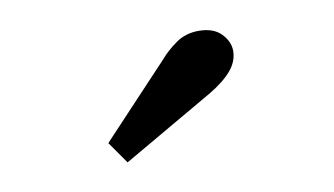

<svg xmlns="http://www.w3.org/2000/svg" viewBox="-37 -861 598 344"><g transform="rotate(-10 261.5 -689.0)"><path d="M144 -624 268 -756Q278 -768 296 -781Q314 -794 338 -794Q365 -794 379 -779.5Q393 -765 393 -748Q393 -729 379 -712.5Q365 -696 338 -680L172 -584Z"/></g></svg>

Font: Trirong ExtraBold
Style: Regular
Weight: 800
Designer: Katatrad Team
Foundry: CadsonDemak
Version: Version 1.001